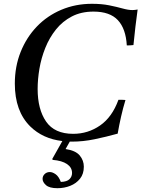

<svg xmlns="http://www.w3.org/2000/svg" viewBox="-20 -731 744 1010"><path d="M359 14Q353 14 347 14L325 53Q378 61 399.5 87Q421 113 421 146Q421 184 401 209Q381 234 349.5 246.5Q318 259 282 259Q240 259 222 243Q204 227 204 210Q204 195 215 184.5Q226 174 242 174Q256 174 272.5 185.5Q289 197 300 226Q332 225 345.5 211.5Q359 198 359 179Q359 150 332.5 132Q306 114 257 110L255 105L308 11Q205 -1 139 -66Q58 -146 58 -291Q58 -381 88.5 -457.5Q119 -534 173.5 -591Q228 -648 302.5 -679.5Q377 -711 464 -711Q515 -711 554.5 -703Q594 -695 624.5 -686.5Q655 -678 677 -678Q683 -678 691 -679Q699 -680 704 -681Q698 -638 692.5 -591.5Q687 -545 682 -494Q673 -493 664.5 -492.5Q656 -492 647 -492Q642 -580 600 -625Q558 -670 472 -670Q407 -670 358 -644.5Q309 -619 274.5 -576Q240 -533 218.5 -479.5Q197 -426 187.5 -370Q178 -314 178 -263Q178 -156 222.5 -91.5Q267 -27 365 -27Q443 -27 506.5 -71Q570 -115 603 -206H622Q632 -206 640 -205Q627 -162 617 -118Q607 -74 599 -28Q538 -11 477.5 1.5Q417 14 359 14Z"/></svg>

Font: Tiro Devanagari Sanskrit
Style: Italic
Weight: 400
Italic angle: -11°
Designer: Devanagari: John Hudson & Fiona Ross, assisted by Paul Hanslow. Latin: John Hudson with Paul Hanslow, assisted by Kaja S
Foundry: Tiro Typeworks Ltd.
Version: Version 1.52